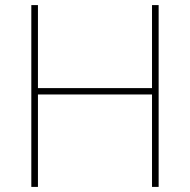

<svg xmlns="http://www.w3.org/2000/svg" viewBox="-20 -734 746 754"><path d="M603 0H577V-363H129V0H103V-714H129V-388H577V-714H603Z"/></svg>

Font: Noto Sans Oriya Thin
Style: Regular
Weight: 100
Designer: Amélie Bonet and Sol Matas
Foundry: Google LLC
Version: Version 2.006; ttfautohint (v1.8.4.7-5d5b)